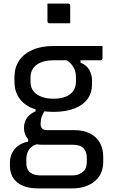

<svg xmlns="http://www.w3.org/2000/svg" viewBox="-20 -794 640 1064"><path d="M113 -85Q113 -106 120 -123.5Q127 -141 141.5 -154.5Q156 -168 177 -177V-202L230 -182Q218 -167 211.5 -148Q205 -129 205 -108Q205 -89 214 -81Q223 -73 240 -73H388Q443 -73 479.5 -54Q516 -35 534 -2Q552 31 552 75V104Q552 135 541 162Q530 189 507.5 208.5Q485 228 453 239Q421 250 380 250H191Q139 250 104.5 234.5Q70 219 52.5 191Q35 163 35 126V109Q35 78 47 54Q59 30 82 13Q105 -4 136 -9V-41L201 2Q173 6 156.5 19Q140 32 133 50Q126 68 126 88V112Q126 131 134 146Q142 161 160 169.5Q178 178 207 178H380Q402 178 417.5 171.5Q433 165 443 155Q453 145 457 132Q461 119 461 103V80Q461 47 443 27.5Q425 8 380 8H208Q182 8 160.5 -3.5Q139 -15 126 -36Q113 -57 113 -85ZM342 -465 426 -469V-447Q460 -433 475 -406.5Q490 -380 490 -347V-326Q490 -280 465 -245.5Q440 -211 392 -192.5Q344 -174 276 -174Q208 -174 159.5 -194Q111 -214 85.5 -252Q60 -290 60 -341V-365Q60 -419 85.5 -457.5Q111 -496 159.5 -517.5Q208 -539 276 -539Q344 -539 412.5 -539Q481 -539 548 -539Q548 -522 548 -505Q548 -488 548 -471Q548 -467 545 -463.5Q542 -460 537 -460Q494 -460 451.5 -460Q409 -460 366 -460Q323 -460 276 -460Q217 -460 183 -435Q149 -410 149 -363V-341Q149 -322 155 -307Q161 -292 173 -280Q189 -265 215 -256Q241 -247 276 -247Q336 -247 368.5 -272Q401 -297 401 -343V-367Q401 -387 395.5 -403.5Q390 -420 377.5 -435.5Q365 -451 342 -465ZM243 -774Q257 -774 271.5 -774Q286 -774 300.5 -774Q315 -774 329.5 -774Q344 -774 358 -774Q363 -774 366 -771Q369 -768 369 -763V-665Q355 -665 340.5 -665Q326 -665 311.5 -665Q297 -665 282.5 -665Q268 -665 254 -665Q249 -665 246 -668Q243 -671 243 -676Z"/></svg>

Font: Rec Mono Linear
Style: Regular
Weight: 400
Monospace: yes
Version: Version 1.085; ttfautohint (v1.8.4.7-5d5b)